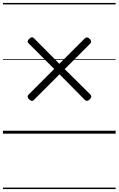

<svg xmlns="http://www.w3.org/2000/svg" viewBox="-20 -905 803 1300"><path d="M587 -232Q580 -224 571.5 -222.5Q563 -221 555 -228L383 -402L209 -228Q201 -220 192.5 -222.5Q184 -225 177 -233Q169 -239 167.5 -247.5Q166 -256 173 -264L347 -438L175 -610Q166 -618 167.5 -626.5Q169 -635 177 -641Q184 -650 193 -652Q202 -654 210 -646L382 -473L555 -646Q563 -653 571 -651.5Q579 -650 587 -642Q595 -635 596.5 -626Q598 -617 591 -610L418 -437L592 -265Q599 -257 597.5 -248Q596 -239 587 -232ZM0 365H763V375H0ZM0 -20H763V0H0ZM0 -505H763V-500H0ZM0 -885H763V-875H0Z"/></svg>

Font: Playwrite GB J Guides
Style: Regular
Weight: 400
Designer: Veronika Burian, José Scaglione
Foundry: TypeTogether
Version: Version 1.003